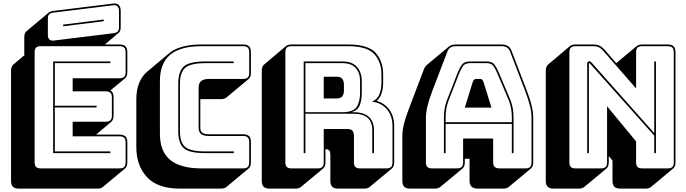

<svg xmlns="http://www.w3.org/2000/svg" viewBox="-20 -992 4043 1131"><path d="M555 119H91Q67 119 56 108Q45 97 45 73V-575Q45 -588 48.5 -597Q52 -606 59 -612L124 -667Q123 -669 123 -671.5Q123 -674 123 -677V-773Q123 -786 126.5 -794.5Q130 -803 136 -808L266 -917Q270 -921 278.5 -924Q287 -927 297 -928L646 -971Q668 -974 679.5 -962.5Q691 -951 691 -928V-832Q691 -819 687.5 -810Q684 -801 677 -797L598 -730H684Q708 -730 719 -719Q730 -708 730 -684V-567Q730 -554 726.5 -545Q723 -536 716 -530L630 -459Q640 -454 644.5 -444Q649 -434 649 -418V-311Q649 -298 645.5 -289Q642 -280 635 -274L546 -199H684Q708 -199 719 -188Q730 -177 730 -153V-36Q730 -23 726.5 -14Q723 -5 716 1L586 109Q582 113 573.5 116Q565 119 555 119ZM645 -796Q664 -798 672.5 -805.5Q681 -813 681 -832V-928Q681 -945 672.5 -954Q664 -963 647 -961L298 -918Q279 -916 270.5 -908.5Q262 -901 262 -882V-786Q262 -769 270.5 -760Q279 -751 296 -753ZM352 -847 591 -877V-867L352 -837ZM684 0Q703 0 711.5 -8.5Q720 -17 720 -36V-153Q720 -172 711.5 -180.5Q703 -189 684 -189H408V-275H603Q622 -275 630.5 -283.5Q639 -292 639 -311V-418Q639 -437 630.5 -445.5Q622 -454 603 -454H408V-531H684Q703 -531 711.5 -539.5Q720 -548 720 -567V-684Q720 -703 711.5 -711.5Q703 -720 684 -720H220Q201 -720 192.5 -711.5Q184 -703 184 -684V-36Q184 -17 192.5 -8.5Q201 0 220 0ZM630 -100V-90H293V-630H630V-620H303V-369H549V-359H303V-100Z M1283 119H1039Q908 119 845.5 51Q783 -17 783 -125V-406Q783 -461 799 -501.5Q815 -542 846 -569L976 -678Q1007 -704 1055 -717Q1103 -730 1168 -730H1412Q1436 -730 1447 -719Q1458 -708 1458 -684V-563Q1458 -550 1454.5 -541Q1451 -532 1444 -526L1314 -418Q1310 -414 1301.5 -411Q1293 -408 1283 -408H1160V-239Q1160 -218 1173 -209.5Q1186 -201 1211 -201H1412Q1436 -201 1447 -190Q1458 -179 1458 -155V-36Q1458 -23 1454.5 -14Q1451 -5 1444 1L1314 109Q1310 113 1301.5 116Q1293 119 1283 119ZM1412 0Q1431 0 1439.5 -8.5Q1448 -17 1448 -36V-155Q1448 -174 1439.5 -182.5Q1431 -191 1412 -191H1211Q1180 -191 1165 -202.5Q1150 -214 1150 -239V-477Q1150 -502 1165 -514.5Q1180 -527 1211 -527H1412Q1431 -527 1439.5 -535.5Q1448 -544 1448 -563V-684Q1448 -703 1439.5 -711.5Q1431 -720 1412 -720H1168Q1043 -720 982.5 -669.5Q922 -619 922 -515V-204Q922 -100 982.5 -50Q1043 0 1168 0ZM1357 -100V-90H1190Q1093 -90 1061.5 -120Q1030 -150 1030 -219V-499Q1030 -570 1062 -600Q1094 -630 1190 -630H1357V-620H1190Q1102 -620 1071 -592.5Q1040 -565 1040 -499V-219Q1040 -154 1070 -127Q1100 -100 1190 -100Z M1997 -620H1779V-331H1997Q2059 -331 2080 -361Q2101 -391 2101 -446V-516Q2101 -562 2075.5 -591Q2050 -620 1997 -620ZM1887 -540H1962Q1988 -540 1997 -526.5Q2006 -513 2006 -493V-459Q2006 -439 1997 -425.5Q1988 -412 1962 -412H1887ZM1779 -90H1769V-630H1997Q2055 -630 2083 -597.5Q2111 -565 2111 -516V-447Q2111 -401 2099 -371.5Q2087 -342 2051 -331H2062Q2123 -331 2153 -303.5Q2183 -276 2183 -224V-90H2173V-224Q2173 -273 2146 -297.5Q2119 -322 2062 -322H1779ZM1851 0Q1870 0 1878.5 -8.5Q1887 -17 1887 -36V-232H2027Q2048 -232 2056.5 -221.5Q2065 -211 2065 -189V-36Q2065 -17 2073.5 -8.5Q2082 0 2101 0H2256Q2275 0 2283.5 -8.5Q2292 -17 2292 -36V-248Q2292 -311 2258.5 -349Q2225 -387 2171 -393Q2202 -406 2214.5 -435.5Q2227 -465 2227 -507V-553Q2227 -627 2184.5 -673.5Q2142 -720 2030 -720H1697Q1678 -720 1669.5 -711.5Q1661 -703 1661 -684V-36Q1661 -17 1669.5 -8.5Q1678 0 1697 0ZM1883 1 1753 109Q1749 113 1740.5 116Q1732 119 1722 119H1568Q1544 119 1533 108Q1522 97 1522 73V-575Q1522 -588 1525.5 -597Q1529 -606 1536 -612L1665 -721Q1670 -725 1678.5 -727.5Q1687 -730 1697 -730H2030Q2149 -730 2193 -680.5Q2237 -631 2237 -553V-507Q2237 -470 2228 -442.5Q2219 -415 2199 -398H2198Q2245 -385 2273.5 -346Q2302 -307 2302 -248V-36Q2302 -23 2298.5 -14Q2295 -5 2288 1L2158 109Q2154 113 2145.5 116Q2137 119 2127 119H1972Q1948 119 1937 108Q1926 97 1926 73V-80Q1926 -96 1920 -104.5Q1914 -113 1898 -113H1897V-36Q1897 -23 1893.5 -14Q1890 -5 1883 1Z M2605 -303V-272H2995V-303Q2995 -330 2990.5 -353Q2986 -376 2979 -396L2910 -559Q2899 -585 2887 -602.5Q2875 -620 2847 -620H2749Q2719 -620 2707 -602.5Q2695 -585 2685 -560L2621 -396Q2614 -376 2609.5 -353Q2605 -330 2605 -303ZM2765 -510Q2769 -519 2773.5 -523Q2778 -527 2784 -527H2809Q2815 -527 2819.5 -523Q2824 -519 2828 -510L2875 -358H2718ZM2995 -90V-262H2605V-90H2595V-303Q2595 -331 2599.5 -354.5Q2604 -378 2612 -400L2676 -564Q2687 -592 2701 -611Q2715 -630 2749 -630H2847Q2880 -630 2893.5 -611Q2907 -592 2919 -563L2988 -400Q2996 -378 3000.5 -354.5Q3005 -331 3005 -303V-90ZM2708 -36V-176H2885V-36Q2885 -17 2894.5 -8.5Q2904 0 2924 0H3075Q3094 0 3102.5 -8.5Q3111 -17 3111 -36V-300Q3111 -330 3101.5 -369Q3092 -408 3072 -460L2985 -687Q2979 -704 2966.5 -712Q2954 -720 2935 -720H2666Q2646 -720 2633.5 -712Q2621 -704 2615 -687L2528 -460Q2508 -408 2498.5 -369Q2489 -330 2489 -300V-36Q2489 -17 2497.5 -8.5Q2506 0 2525 0H2672Q2691 0 2699.5 -8.5Q2708 -17 2708 -36ZM2574 109Q2570 113 2561.5 116Q2553 119 2543 119H2396Q2372 119 2361 108Q2350 97 2350 73V-191Q2350 -222 2359.5 -261.5Q2369 -301 2390 -355L2476 -581Q2479 -590 2483.5 -596.5Q2488 -603 2493 -608L2494 -609L2622 -716Q2630 -723 2641 -726.5Q2652 -730 2666 -730H2935Q2958 -730 2972.5 -720.5Q2987 -711 2994 -691L3081 -464Q3102 -410 3111.5 -370.5Q3121 -331 3121 -300V-36Q3121 -23 3117.5 -14Q3114 -5 3107 1L2977 109Q2973 113 2964.5 116Q2956 119 2946 119H2795Q2770 119 2758 107.5Q2746 96 2746 73V-57H2718V-36Q2718 -23 2714.5 -14Q2711 -5 2704 1Z M3466 -622 3834 -208V-630H3844V-90H3834V-193L3456 -617Q3455 -618 3453.5 -619Q3452 -620 3451 -620Q3450 -620 3449.5 -619Q3449 -618 3449 -617V-90H3439V-619Q3439 -625 3443 -628Q3447 -631 3451 -631Q3455 -631 3458 -629Q3461 -627 3466 -622ZM3520 0Q3539 0 3547.5 -8.5Q3556 -17 3556 -36V-366L3727 -159V-36Q3727 -17 3735.5 -8.5Q3744 0 3763 0H3913Q3932 0 3940.5 -8.5Q3949 -17 3949 -36V-684Q3949 -703 3940.5 -711.5Q3932 -720 3913 -720H3763Q3744 -720 3735.5 -711.5Q3727 -703 3727 -684V-471L3533 -693Q3520 -708 3506.5 -714Q3493 -720 3474 -720H3370Q3351 -720 3342.5 -711.5Q3334 -703 3334 -684V-36Q3334 -17 3342.5 -8.5Q3351 0 3370 0ZM3552 1 3422 109Q3418 113 3409.5 116Q3401 119 3391 119H3241Q3217 119 3206 108Q3195 97 3195 73V-575Q3195 -588 3198.5 -597Q3202 -606 3209 -612L3338 -721Q3343 -725 3351.5 -727.5Q3360 -730 3370 -730H3474Q3496 -730 3511 -723Q3526 -716 3541 -700L3610 -620L3731 -721Q3736 -725 3744.5 -727.5Q3753 -730 3763 -730H3913Q3937 -730 3948 -719Q3959 -708 3959 -684V-36Q3959 -23 3955.5 -14Q3952 -5 3945 1L3815 109Q3811 113 3802.5 116Q3794 119 3784 119H3634Q3610 119 3599 108Q3588 97 3588 73V-46L3566 -73V-36Q3566 -23 3562.5 -14Q3559 -5 3552 1Z"/></svg>

Font: Bungee Shade
Style: Regular
Weight: 400
Designer: David Jonathan Ross
Foundry: David Jonathan Ross
Version: Version 1.000;PS 1.0;hotconv 1.0.72;makeotf.lib2.5.5900